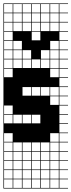

<svg xmlns="http://www.w3.org/2000/svg" viewBox="-20 -827 415 1115"><path d="M271.4 -803.6V-753.6H321.4V-803.6ZM271.4 -700H321.4V-750H271.4ZM217.9 -700H267.9V-750H217.9ZM164.3 -700H214.3V-750H164.3ZM110.7 -700H160.7V-750H110.7ZM57.1 -700H107.1V-750H57.1ZM3.6 -700H53.6V-750H3.6ZM271.4 -646.4H321.4V-696.4H271.4ZM217.9 -646.4H267.9V-696.4H217.9ZM164.3 -646.4H214.3V-696.4H164.3ZM3.6 -646.4H53.6V-696.4H3.6ZM110.7 -646.4H160.7V-696.4H110.7ZM57.1 -646.4H107.1V-696.4H57.1ZM271.4 -592.9H321.4V-642.9H271.4ZM3.6 -592.9H53.6V-642.9H3.6ZM217.9 -592.9H267.9V-642.9H217.9ZM57.1 -592.9H107.1V-642.9H57.1ZM164.3 -592.9H214.3V-642.9H164.3ZM110.7 -592.9H160.7V-642.9H110.7ZM164.3 -539.3H214.3V-589.3H164.3ZM110.7 -539.3H160.7V-589.3H110.7ZM217.9 -539.3H267.9V-589.3H217.9ZM57.1 -539.3H107.1V-589.3H57.1ZM271.4 -539.3H321.4V-589.3H271.4ZM3.6 -539.3H53.6V-589.3H3.6ZM217.9 -485.7H267.9V-535.7H217.9ZM164.3 -485.7H214.3V-535.7H164.3ZM271.4 -485.7H321.4V-535.7H271.4ZM110.7 -485.7H160.7V-535.7H110.7ZM57.1 -485.7H107.1V-535.7H57.1ZM3.6 -485.7H53.6V-535.7H3.6ZM110.7 -432.1H160.7V-482.1H110.7ZM164.3 -432.1H214.3V-482.1H164.3ZM271.4 -432.1H321.4V-482.1H271.4ZM217.9 -432.1H267.9V-482.1H217.9ZM57.1 -432.1H107.1V-482.1H57.1ZM3.6 -432.1H53.6V-482.1H3.6ZM271.4 -378.6H321.4V-428.6H271.4ZM3.6 -378.6H53.6V-428.6H3.6ZM110.7 -271.4H160.7V-321.4H110.7ZM271.4 -271.4H321.4V-321.4H271.4ZM164.3 -271.4H214.3V-321.4H164.3ZM217.9 -271.4H267.9V-321.4H217.9ZM271.4 -217.9H321.4V-267.9H271.4ZM3.6 -164.3H53.6V-214.3H3.6ZM57.1 -110.7H107.1V-160.7H57.1ZM110.7 -110.7H160.7V-160.7H110.7ZM164.3 -110.7H214.3V-160.7H164.3ZM3.6 -110.7H53.6V-160.7H3.6ZM3.6 -3.6H53.6V-53.6H3.6ZM271.4 -3.6H321.4V-53.6H271.4ZM164.3 50H214.3V0H164.3ZM110.7 50H160.7V0H110.7ZM57.1 50H107.1V0H57.1ZM217.9 50H267.9V0H217.9ZM3.6 50H53.6V0H3.6ZM271.4 50H321.4V0H271.4ZM271.4 103.6H321.4V53.6H271.4ZM3.6 103.6H53.6V53.6H3.6ZM57.1 103.6H107.1V53.6H57.1ZM110.7 103.6H160.7V53.6H110.7ZM164.3 103.6H214.3V53.6H164.3ZM217.9 103.6H267.9V53.6H217.9ZM3.6 157.1H53.6V107.1H3.6ZM57.1 157.1H107.1V107.1H57.1ZM110.7 157.1H160.7V107.1H110.7ZM217.9 157.1H267.9V107.1H217.9ZM271.4 157.1H321.4V107.1H271.4ZM164.3 157.1H214.3V107.1H164.3ZM3.6 210.7H53.6V160.7H3.6ZM57.1 210.7H107.1V160.7H57.1ZM110.7 210.7H160.7V160.7H110.7ZM164.3 210.7H214.3V160.7H164.3ZM217.9 210.7H267.9V160.7H217.9ZM271.4 210.7H321.4V160.7H271.4ZM57.1 264.3H107.1V214.3H57.1ZM110.7 264.3H160.7V214.3H110.7ZM164.3 264.3H214.3V214.3H164.3ZM3.6 264.3H53.6V214.3H3.6ZM217.9 264.3H267.9V214.3H217.9ZM271.4 264.3H321.4V214.3H271.4ZM217.9 -803.6V-753.6H267.9V-803.6ZM164.3 -803.6V-753.6H214.3V-803.6ZM110.7 -803.6V-753.6H160.7V-803.6ZM57.1 -803.6V-753.6H107.1V-803.6ZM3.6 -803.6V-753.6H53.6V-803.6ZM375 -803.6H325V-753.6H375V-750H325V-700H375V-696.4H325V-646.4H375V-642.9H325V-592.9H375V-589.3H325V-539.3H375V-535.7H325V-485.7H375V-482.1H325V-432.1H375V-428.6H325V-378.6H375V-375H325V-325H375V-321.4H325V-271.4H375V-267.9H325V-217.9H375V-214.3H325V-164.3H375V-160.7H325V-110.7H375V-107.1H325V-57.1H375V-53.6H325V-3.6H375V0H325V50H375V53.6H325V103.6H375V107.1H325V157.1H375V160.7H325V210.7H375V214.3H325V264.3H375V267.9H0V-807.1H375ZM107.1 -592.9V-646.4H160.7V-592.9ZM53.6 -592.9V-646.4H107.1V-592.9ZM160.7 -539.3V-592.9H214.3V-539.3ZM107.1 -539.3V-592.9H160.7V-539.3ZM214.3 -592.9H267.9V-539.3H214.3ZM267.9 -646.4H321.4V-592.9H267.9ZM214.3 -646.4H267.9V-592.9H214.3ZM160.7 -539.3H214.3V-485.7H160.7Z"/></svg>

Font: Jersey 10 Charted
Style: Regular
Weight: 400
Designer: Sarah Cadigan-Fried
Version: Version 1.000; ttfautohint (v1.8.4.7-5d5b)